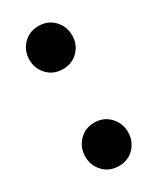

<svg xmlns="http://www.w3.org/2000/svg" viewBox="-134 -516 465 568"><g transform="rotate(-30 99.0 -232.0)"><path d="M99 7Q67 7 46.5 -14.5Q26 -36 26 -67Q26 -97 46.5 -119Q67 -141 99 -141Q131 -141 151.5 -119Q172 -97 172 -67Q172 -36 151.5 -14.5Q131 7 99 7ZM99 -324Q67 -324 46.5 -345.5Q26 -367 26 -397Q26 -428 46.5 -449.5Q67 -471 99 -471Q131 -471 151.5 -449.5Q172 -428 172 -397Q172 -367 151.5 -345.5Q131 -324 99 -324Z"/></g></svg>

Font: Phudu Medium
Style: Regular
Weight: 500
Version: Version 1.005;gftools[0.9.23]